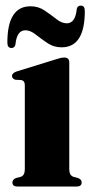

<svg xmlns="http://www.w3.org/2000/svg" viewBox="-20 -684 337 704"><path d="M234 -455V-63.5Q234 -41.5 248.5 -36L266.5 -31Q279.5 -26 279.5 -15Q279.5 0 260.5 0H44.5Q25.5 0 25.5 -15Q25.5 -25.5 38 -31L57 -36Q71 -41.5 71 -63.5V-372Q71 -387.5 58.5 -390.5L36.5 -391.5Q24 -395.5 24 -405.5Q24 -416 41 -422L182 -465.5Q194 -469.5 201 -471.2Q208 -473 216 -473Q234 -473 234 -455ZM206 -510.5Q177 -510.5 154 -526Q131 -541.5 111.2 -557.2Q91.5 -573 73 -573Q41.5 -573 36.5 -520Q33.5 -508 22 -508Q7 -508 7 -528Q7 -661 92 -661Q121 -661 144 -645.2Q167 -629.5 186.8 -614Q206.5 -598.5 225 -598.5Q256.5 -598.5 261.5 -651.5Q264.5 -663.5 276.5 -663.5Q291 -663.5 291 -643.5Q291 -510.5 206 -510.5Z"/></svg>

Font: Fraunces 72pt S000
Style: Bold
Weight: 700
Version: Version 1.000; ttfautohint (v1.8.3)